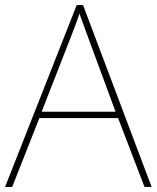

<svg xmlns="http://www.w3.org/2000/svg" viewBox="-20 -736 617 756"><path d="M549 0H577L307 -716H282L0 0H28L135 -271H445ZM325 -594 435 -296H144L260 -593C270 -620 283 -652 293 -682C306 -645 317 -617 325 -594Z"/></svg>

Font: Noto Sans Sinhala Thin
Style: Regular
Weight: 100
Designer: Jelle Bosma - Monotype Design Team
Foundry: Monotype Imaging Inc.
Version: Version 2.006